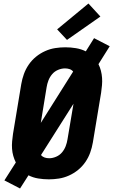

<svg xmlns="http://www.w3.org/2000/svg" viewBox="-20 -1012 644 1092"><path d="M94 60 5 14 70 -88Q61 -106 55.5 -125.5Q50 -145 48.5 -166Q47 -187 49 -208.5Q51 -230 54 -251L101 -534Q106 -563 116 -591Q126 -619 143.5 -644.5Q161 -670 185 -689.5Q209 -709 237 -721.5Q265 -734 294 -738.5Q323 -743 351 -743Q382 -743 412 -738Q442 -733 468 -720L515 -795L604 -749L540 -647Q549 -629 554 -609.5Q559 -590 560.5 -569Q562 -548 560 -526.5Q558 -505 555 -484L508 -201Q503 -172 493 -144Q483 -116 465.5 -90.5Q448 -65 424 -45.5Q400 -26 372 -13.5Q344 -1 315 3.5Q286 8 258 8Q227 8 197 3Q167 -2 142 -15ZM212 -313 396 -605Q388 -615 375.5 -619Q363 -623 350 -623Q330 -623 310 -614.5Q290 -606 276.5 -590Q263 -574 255.5 -554.5Q248 -535 245 -515ZM260 -112Q279 -112 299 -120.5Q319 -129 332.5 -145Q346 -161 353.5 -180.5Q361 -200 364 -220L398 -422L213 -130Q222 -120 234 -116Q246 -112 260 -112ZM361 -785 305 -845 483 -992 551 -918Z"/></svg>

Font: Iosevka SS04 Hv Ex Obl
Style: Regular
Weight: 900
Width: 7
Italic angle: -9°
Monospace: yes
Designer: Belleve Invis
Foundry: Belleve Invis
Version: Version 19.0.0; ttfautohint (v1.8.4)